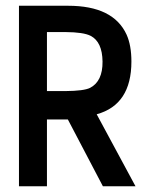

<svg xmlns="http://www.w3.org/2000/svg" viewBox="-20 -647 491 667"><path d="M436.5 -433.1Q436.5 -283.2 315.9 -250L450.7 0H337.4L215.8 -231.9H143.1V0H45.9V-627H216.8Q374 -627 419.9 -526.4Q436.5 -489.3 436.5 -433.1ZM294.9 -522.5Q270 -535.2 207.5 -535.6H143.1V-330.6H207.5Q271.5 -331.1 293 -341.8Q336.9 -364.7 336.2 -433.1Q335.4 -501.5 294.9 -522.5Z"/></svg>

Font: Keraleeyam
Style: Regular
Weight: 400
Designer: Hussain K. H.
Foundry: Swathanthra Malayalam Computing(SMC) http://smc.org.in
Version: Version 3.0.0+20221109